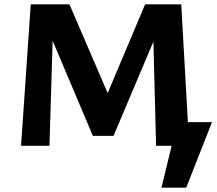

<svg xmlns="http://www.w3.org/2000/svg" viewBox="-20 -678 1008 893"><path d="M819 0V-110H966L902 0ZM731 195 805 -110H966L846 195ZM706 0 691 -581 750 -618 508 -46H412L192 -566L198 -658H303L504 -191H458L655 -658H823L860 0ZM78 0 123 -658H230L210 0Z"/></svg>

Font: Ysabeau Office ExtraBold
Style: Regular
Weight: 800
Designer: Christian Thalmann (Catharsis Fonts)
Version: Version 2.001;gftools[0.9.30]; featfreeze: tnum,lnum,ss02